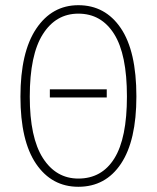

<svg xmlns="http://www.w3.org/2000/svg" viewBox="-20 -713 607 743"><path d="M283.2 -692.9Q387.2 -692.9 447.5 -604Q507.8 -515.1 507.8 -339.8Q507.8 -168.9 448.2 -79.6Q388.7 9.8 283.2 9.8Q180.2 9.8 119.6 -79.1Q59.1 -168 59.1 -338.9Q59.1 -510.7 120.1 -601.8Q181.2 -692.9 283.2 -692.9ZM283.2 -660.2Q196.3 -660.2 145.8 -580.6Q95.2 -501 95.2 -338.9Q95.2 -180.7 146 -101.3Q196.8 -22 283.2 -22Q374 -22 422.6 -100.1Q471.2 -178.2 471.2 -339.8Q471.2 -502.9 421.6 -581.5Q372.1 -660.2 283.2 -660.2ZM393.1 -367.2V-335.9H172.9V-367.2Z"/></svg>

Font: Fira Sans Compressed UltraLight
Style: Regular
Weight: 200
Width: 1
Designer: Carrois Corporate & Edenspiekermann AG
Foundry: Carrois Corporate GbR & Edenspiekermann AG
Version: Version 4.203;PS 004.203;hotconv 1.0.88;makeotf.lib2.5.64775